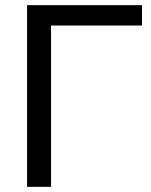

<svg xmlns="http://www.w3.org/2000/svg" viewBox="-20 -725 586 745"><path d="M85 0V-705H531V-626H178V0Z"/></svg>

Font: Nunito Sans Medium
Style: Regular
Weight: 500
Designer: Vernon Adams
Foundry: Vernon Adams
Version: Version 3.101; ttfautohint (v1.8.4.7-5d5b);gftools[0.9.27]